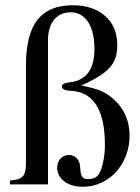

<svg xmlns="http://www.w3.org/2000/svg" viewBox="-20 -703 533 732"><path d="M79 -454Q79 -571 122.5 -627Q166 -683 257 -683Q335 -683 381 -642Q427 -601 427 -531Q427 -504 420.5 -483.5Q414 -463 398.5 -445.5Q383 -428 356.5 -411.5Q330 -395 290 -377Q336 -368 362 -357.5Q388 -347 412 -326Q442 -300 458 -264.5Q474 -229 474 -186Q474 -145 460 -109Q446 -73 422 -47Q398 -21 365.5 -6Q333 9 295 9Q252 9 225 -11.5Q198 -32 198 -64Q198 -84 210.5 -98Q223 -112 243 -112Q260 -112 271.5 -100.5Q283 -89 285 -72L287 -50Q289 -33 295.5 -26.5Q302 -20 316 -20Q328 -20 338.5 -24Q349 -28 356 -38Q366 -52 373 -84Q380 -116 380 -150Q380 -352 248 -357Q216 -358 216 -374Q216 -386 245 -389Q340 -399 340 -516Q340 -582 316 -619Q292 -656 249 -656Q209 -656 186 -627.5Q163 -599 163 -549V0H18V-15Q37 -16 49 -20Q61 -24 67.5 -31.5Q74 -39 76.5 -51.5Q79 -64 79 -84Z"/></svg>

Font: STIXGeneralUnicodeRegular
Style: Regular
Weight: 400
Designer: MicroPress Inc., with final additions and corrections provided by Coen Hoffman, Elsevier (retired)
Version: Version 1.1.0